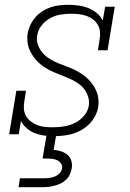

<svg xmlns="http://www.w3.org/2000/svg" viewBox="-20 -558 540 798"><path d="M202 8Q202 8 202 8Q202 8 202 8Q182 8 161.5 5Q141 2 123.5 -5Q106 -12 91 -25Q76 -38 67 -55L58 0H18L48 -181H88L81 -136Q78 -120 79.5 -104Q81 -88 89 -74.5Q97 -61 109.5 -52Q122 -43 136.5 -37.5Q151 -32 167 -30.5Q183 -29 199 -29Q222 -29 245 -32.5Q268 -36 290 -46.5Q312 -57 328.5 -76Q345 -95 349 -118Q352 -137 346.5 -155Q341 -173 330.5 -187Q320 -201 305.5 -211Q291 -221 275 -228.5Q259 -236 242 -242.5Q225 -249 208.5 -256Q192 -263 176.5 -271.5Q161 -280 147.5 -291.5Q134 -303 123 -317Q112 -331 104.5 -347Q97 -363 94.5 -381.5Q92 -400 95 -419Q98 -437 106.5 -454.5Q115 -472 127.5 -486.5Q140 -501 156.5 -511.5Q173 -522 191 -528Q209 -534 227.5 -536Q246 -538 264 -538Q285 -538 306.5 -535Q328 -532 347 -524.5Q366 -517 382 -504Q398 -491 407 -473L417 -530H457L427 -349H387L394 -394Q397 -410 395.5 -426Q394 -442 386 -455.5Q378 -469 366 -478Q354 -487 339.5 -492Q325 -497 309 -499Q293 -501 277 -501Q255 -501 232.5 -497.5Q210 -494 189.5 -483Q169 -472 153.5 -453Q138 -434 135 -412Q131 -393 136.5 -375.5Q142 -358 152.5 -344Q163 -330 177.5 -319.5Q192 -309 208 -301.5Q224 -294 241 -288Q258 -282 274.5 -275Q291 -268 306.5 -259Q322 -250 335.5 -239Q349 -228 360 -214Q371 -200 378.5 -184Q386 -168 388.5 -149.5Q391 -131 388 -112Q383 -83 364 -57.5Q345 -32 317.5 -17Q290 -2 261 3Q232 8 202 8ZM57 220 63 183H163Q175 183 186 181.5Q197 180 208 175.5Q219 171 227.5 162Q236 153 238 142Q240 131 234 122Q228 113 219 108.5Q210 104 199 102.5Q188 101 177 101H157L174 0H214L203 65Q219 66 234 71Q249 76 260.5 85.5Q272 95 276.5 110.5Q281 126 278 142Q276 154 270.5 166.5Q265 179 255 188.5Q245 198 233 204Q221 210 208 213.5Q195 217 182.5 218.5Q170 220 157 220Z"/></svg>

Font: Iosevka Slab XLtObl
Style: Regular
Weight: 200
Italic angle: -9°
Monospace: yes
Designer: Belleve Invis
Foundry: Belleve Invis
Version: Version 11.1.1; ttfautohint (v1.8.3)